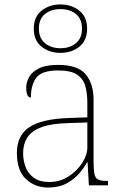

<svg xmlns="http://www.w3.org/2000/svg" viewBox="-20 -834 557 864"><path d="M197 10Q138 10 97 -28Q56 -66 56 -146Q56 -225 112.5 -262Q169 -299 290 -303L373 -306V-371Q373 -414 364 -446.5Q355 -479 327 -498Q299 -517 242 -517Q168 -517 143.5 -484.5Q119 -452 119 -395Q98 -395 98 -441Q98 -462 110 -485.5Q122 -509 153.5 -525.5Q185 -542 242 -542Q330 -542 365.5 -499.5Q401 -457 401 -386V-110Q401 -73 404.5 -53.5Q408 -34 420 -27Q432 -20 459 -20H466V0H380L374 -104H372Q361 -83 338.5 -56Q316 -29 281 -9.5Q246 10 197 10ZM201 -15Q250 -15 288.5 -40Q327 -65 350 -101Q373 -137 373 -170V-283L287 -280Q209 -278 165 -261Q121 -244 102.5 -214.5Q84 -185 84 -145Q84 -111 95.5 -81.5Q107 -52 133 -33.5Q159 -15 201 -15ZM252 -596Q202 -596 167 -624Q132 -652 132 -705Q132 -758 167 -786Q202 -814 252 -814Q302 -814 337 -786Q372 -758 372 -705Q372 -652 337 -624Q302 -596 252 -596ZM252 -617Q294 -617 321.5 -639.5Q349 -662 349 -705Q349 -749 321.5 -771Q294 -793 252 -793Q210 -793 182.5 -771Q155 -749 155 -705Q155 -662 182.5 -639.5Q210 -617 252 -617Z"/></svg>

Font: Noto Serif Tamil Thin
Style: Regular
Weight: 100
Designer: Indian Type Foundry, Tom Grace, and the Monotype Design Team
Foundry: Monotype Imaging Inc.
Version: Version 2.004; ttfautohint (v1.8.4.7-5d5b)